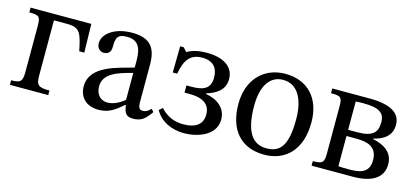

<svg xmlns="http://www.w3.org/2000/svg" viewBox="-48 -806 2450 1136"><g transform="rotate(15 1176.5 -237.5)"><path d="M268 0V-28C201 -28 186 -38 186 -97V-436H266C348 -436 356 -403 378 -298H409L405 -473H33V-444C96 -444 102 -435 102 -376V-98C102 -39 91 -28 33 -28V0Z M576 7C640 7 676 -21 723 -62H727C733 -18 743 5 787 5C838 5 862 -16 895 -64L880 -80C866 -65 852 -55 833 -55C812 -55 803 -63 803 -104V-331C803 -435 762 -485 653 -485C544 -485 477 -431 477 -375C477 -342 499 -327 519 -327C547 -327 563 -342 563 -373C563 -433 573 -454 630 -454C690 -454 720 -421 720 -334V-290C634 -263 457 -237 457 -105C457 -41 499 7 576 7ZM720 -92C686 -64 650 -48 617 -48C574 -48 545 -79 545 -129C545 -207 629 -234 720 -257Z M1101 10C1177 10 1294 -23 1294 -125C1294 -196 1237 -237 1168 -248V-252C1226 -270 1277 -300 1277 -368C1277 -444 1212 -485 1110 -485C1040 -485 1005 -466 992 -458H990L969 -481H947L945 -320H972C987 -403 1016 -450 1092 -450C1162 -450 1189 -409 1189 -354C1189 -285 1147 -267 1069 -267H1043V-223H1075C1148 -223 1201 -198 1201 -131C1201 -60 1145 -40 1084 -40C1027 -40 983 -59 943 -102L922 -84C956 -23 1023 10 1101 10Z M1592 10C1722 10 1814 -78 1814 -246C1814 -394 1729 -485 1592 -485C1457 -485 1368 -387 1368 -242C1368 -80 1452 10 1592 10ZM1596 -30C1510 -29 1461 -96 1461 -255C1461 -383 1512 -447 1588 -447C1677 -447 1722 -364 1722 -241C1722 -78 1678 -30 1596 -30Z M2132 0C2248 0 2317 -40 2317 -125C2317 -208 2244 -235 2193 -246V-250C2257 -264 2301 -298 2301 -362C2301 -434 2240 -473 2108 -473H1881V-444C1942 -444 1950 -438 1950 -380V-91C1950 -37 1939 -28 1881 -28V0ZM2096 -36C2073 -36 2055 -36 2035 -38V-223H2095C2161 -223 2224 -209 2224 -125C2224 -40 2156 -36 2096 -36ZM2035 -434C2051 -436 2069 -436 2081 -436C2178 -436 2213 -413 2213 -354C2213 -291 2184 -261 2090 -261H2035Z"/></g></svg>

Font: STIX Two Text
Style: Regular
Weight: 400
Designer: Ross Mills, John Hudson & Paul Hanslow, Tiro Typeworks Ltd; with prior portions MicroPress Inc., and Coen Hoffman.
Foundry: Tiro Typeworks Ltd
Version: Version 2.13 b171